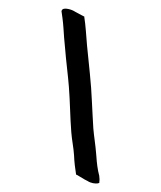

<svg xmlns="http://www.w3.org/2000/svg" viewBox="-146 -827 827 985"><g transform="rotate(20 267.5 -334.5)"><path d="M26 -711 43 -679C58 -651 72 -617 86 -586L111 -533C132 -486 174 -405 195 -358C227 -288 254 -214 286 -144C302 -108 325 -72 340 -37C353 -5 368 24 384 53L387 52L434 61L450 63C470 68 493 63 505 56L511 50L509 49C507 38 503 28 498 19V18L497 17C479 -9 464 -38 450 -70L443 -85C426 -123 403 -163 386 -200C368 -243 349 -285 332 -327C298 -411 249 -507 210 -589C189 -634 169 -682 145 -725L142 -724L94 -731C70 -737 35 -732 28 -720Z"/></g></svg>

Font: Hussar Pisanka
Style: Bd
Weight: 700
Designer: Robert Jablonski
Foundry: Cannot Into Space Fonts
Version: Version 1.070